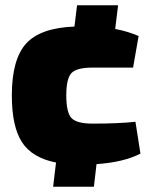

<svg xmlns="http://www.w3.org/2000/svg" viewBox="-20 -710 581 730"><path d="M495 -247 514 -126Q450 -93 347 -86L337 0H182L193 -92Q102 -110 63.5 -169.5Q25 -229 25 -347Q25 -484 79 -544Q133 -604 263 -609L273 -690H429L418 -600Q469 -590 507 -573L486 -453H332Q272 -453 252 -432.5Q232 -412 232 -347Q232 -282 252 -261Q272 -240 332 -240Q431 -240 495 -247Z"/></svg>

Font: Exo 2.0 Black
Style: Regular
Weight: 900
Designer: Natanael Gama
Version: Version 1.001;PS 001.001;hotconv 1.0.70;makeotf.lib2.5.58329